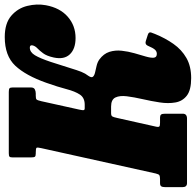

<svg xmlns="http://www.w3.org/2000/svg" viewBox="-64 -779 824 808"><g transform="rotate(-90 348.0 -375.0)"><path d="M609 -134.5Q591.5 -91.5 567.2 -57Q543 -22.5 508 -2.5Q473 17.5 423.5 17.5Q373 17.5 349.5 -0.8Q326 -19 320.8 -49Q315.5 -79 321 -115Q326.5 -151 334.8 -187Q343 -223 346.8 -253Q350.5 -283 341.8 -301.2Q333 -319.5 303.5 -319.5H276.5Q265.5 -319.5 262.2 -314.8Q259 -310 255.5 -293.5L219 -130.5Q216.5 -119 220 -116.2Q223.5 -113.5 235.5 -113.5H257.5Q265.5 -113.5 269.5 -109.5Q273.5 -105.5 273.5 -92V-18Q273.5 0 253 0H-18.5Q-35.5 0 -35.5 -18.5V-92Q-35.5 -103 -32.2 -108.2Q-29 -113.5 -18.5 -113.5H-3Q10 -113.5 14.5 -116.2Q19 -119 22 -132L128.5 -613Q132.5 -630 130 -633.2Q127.5 -636.5 110 -636.5H105.5Q95 -636.5 92.2 -640.5Q89.5 -644.5 89.5 -658V-733Q89.5 -744 92.8 -747Q96 -750 107 -750H365Q376 -750 380 -747.2Q384 -744.5 384 -733V-657.5Q384 -644.5 376 -640.5Q368 -636.5 358.5 -636.5H349.5Q337.5 -636.5 333.8 -633.5Q330 -630.5 326 -612.5L291 -454.5Q287.5 -439 288.5 -434.8Q289.5 -430.5 296.5 -430.5H311.5Q340.5 -430.5 354 -450.8Q367.5 -471 377 -507.5Q386.5 -544 403.5 -592Q434 -678.5 475.5 -722.8Q517 -767 596 -767Q654 -767 685.8 -739.5Q717.5 -712 727.2 -672Q737 -632 730 -594Q719 -534.5 681.5 -501.8Q644 -469 592 -469Q546.5 -469 523.5 -493Q500.5 -517 510 -561Q516.5 -590.5 527.8 -605.5Q539 -620.5 548.8 -629.8Q558.5 -639 561 -650Q563.5 -661.5 551.5 -661.5Q532.5 -661.5 519.5 -640Q506.5 -618.5 491.5 -573.5Q474.5 -521.5 465.5 -491.8Q456.5 -462 449.8 -445Q443 -428 432.5 -414.5Q424 -402 429 -396Q434 -390 446.8 -387Q459.5 -384 474.8 -380.5Q490 -377 501.5 -369Q526 -351 533.8 -326.5Q541.5 -302 538.5 -274.8Q535.5 -247.5 528 -221.2Q520.5 -195 514.2 -173.8Q508 -152.5 509.2 -139.8Q510.5 -127 525.5 -127Q535.5 -127 542.8 -134.8Q550 -142.5 560 -166Q565.5 -177.5 579 -173.5L605.5 -165Q618.5 -161 615.2 -151Q612 -141 609 -134.5Z"/></g></svg>

Font: Besley* Condensed Heavy
Style: Italic
Weight: 800
Width: 3
Italic angle: -13°
Designer: Owen Earl
Foundry: indestructible type*
Version: Version 3.000; ttfautohint (v1.8.3)